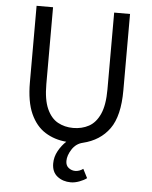

<svg xmlns="http://www.w3.org/2000/svg" viewBox="-58 -704 762 964"><g transform="rotate(5 322.5 -222.0)"><path d="M335 212Q295 212 267 190Q239 168 239 125Q239 92 255.5 62Q272 32 295 11Q235 6 188 -23.5Q141 -53 114 -113Q87 -173 87 -271V-656H170V-269Q170 -190 190.5 -144.5Q211 -99 245.5 -80Q280 -61 323 -61Q367 -61 402 -80Q437 -99 457.5 -144.5Q478 -190 478 -269V-656H558V-271Q558 -142 511.5 -77Q465 -12 378 9Q344 17 324 48Q304 79 304 107Q304 130 319 141.5Q334 153 352 153Q373 153 392 139L415 184Q401 195 378 203.5Q355 212 335 212Z"/></g></svg>

Font: .
Style: 
Weight: 400
Designer: Paul D. Hunt, Dalton Maag
Foundry: Dalton Maag Ltd
Version: Version 1.200